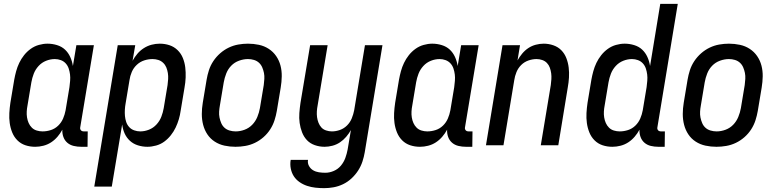

<svg xmlns="http://www.w3.org/2000/svg" viewBox="-20 -755 4040 998"><path d="M163 8Q136 8 112 0Q88 -8 70.5 -25.5Q53 -43 43.5 -66.5Q34 -90 30.5 -115.5Q27 -141 28.5 -167.5Q30 -194 34 -221L54 -341Q58 -363 64 -385Q70 -407 80 -428Q90 -449 105 -468Q120 -487 139.5 -501Q159 -515 182 -521.5Q205 -528 227 -528Q252 -528 276.5 -520.5Q301 -513 318 -497Q335 -481 345 -459Q355 -437 359 -412L377 -520H468L397 -93Q396 -89 397 -85Q398 -81 400.5 -78Q403 -75 407 -73.5Q411 -72 416 -72H436L435 8H402Q382 8 363 3.5Q344 -1 330 -13Q316 -25 309.5 -43Q303 -61 304 -81Q294 -62 279 -44.5Q264 -27 245.5 -15Q227 -3 205.5 2.5Q184 8 163 8ZM201 -72Q223 -72 244.5 -79Q266 -86 282.5 -102Q299 -118 308 -139Q317 -160 321 -182L341 -302Q343 -318 344.5 -335Q346 -352 344 -368Q342 -384 337 -399Q332 -414 321.5 -425.5Q311 -437 296 -442.5Q281 -448 265 -448Q242 -448 219.5 -439Q197 -430 180.5 -412Q164 -394 155.5 -372Q147 -350 143 -327L123 -207Q120 -192 119 -176Q118 -160 120.5 -144.5Q123 -129 129 -115.5Q135 -102 145.5 -91.5Q156 -81 171 -76.5Q186 -72 201 -72Z M470 215 592 -520H683L669 -439Q680 -459 694.5 -476Q709 -493 728 -505Q747 -517 768 -522.5Q789 -528 810 -528Q837 -528 861 -520Q885 -512 903 -494.5Q921 -477 930.5 -453.5Q940 -430 943 -404.5Q946 -379 945 -352.5Q944 -326 939 -299L919 -179Q916 -157 909.5 -135Q903 -113 893 -92Q883 -71 868 -52Q853 -33 834 -19Q815 -5 791.5 1.5Q768 8 746 8Q721 8 697 0.5Q673 -7 655.5 -23Q638 -39 628 -61Q618 -83 615 -108L561 215ZM709 -72Q732 -72 754.5 -81Q777 -90 793.5 -108Q810 -126 818.5 -148Q827 -170 831 -193L851 -313Q853 -328 854 -344Q855 -360 852.5 -375.5Q850 -391 844.5 -404.5Q839 -418 828 -428.5Q817 -439 802.5 -443.5Q788 -448 773 -448Q751 -448 729.5 -441Q708 -434 691 -418Q674 -402 665 -381Q656 -360 653 -338L633 -218Q630 -202 629 -185Q628 -168 629.5 -152Q631 -136 636 -121Q641 -106 651.5 -94.5Q662 -83 677.5 -77.5Q693 -72 709 -72Z M1204 8Q1175 8 1147 2Q1119 -4 1096 -19Q1073 -34 1058 -56.5Q1043 -79 1036 -106Q1029 -133 1029 -162Q1029 -191 1034 -221L1054 -341Q1058 -365 1066 -390Q1074 -415 1089 -437.5Q1104 -460 1124.5 -478Q1145 -496 1169 -507.5Q1193 -519 1218.5 -523.5Q1244 -528 1269 -528Q1298 -528 1326 -522Q1354 -516 1377 -501Q1400 -486 1415.5 -463.5Q1431 -441 1438 -414Q1445 -387 1444.5 -358Q1444 -329 1439 -299L1419 -179Q1415 -155 1407 -130Q1399 -105 1384.5 -82.5Q1370 -60 1349.5 -42Q1329 -24 1305 -12.5Q1281 -1 1255 3.5Q1229 8 1204 8ZM1205 -72Q1228 -72 1251 -80.5Q1274 -89 1291 -106.5Q1308 -124 1317.5 -147Q1327 -170 1331 -193L1351 -313Q1353 -329 1354 -345Q1355 -361 1352 -376Q1349 -391 1343 -405Q1337 -419 1326 -429Q1315 -439 1300 -443.5Q1285 -448 1269 -448Q1246 -448 1222.5 -439.5Q1199 -431 1182 -413.5Q1165 -396 1156 -373Q1147 -350 1143 -327L1123 -207Q1120 -191 1119 -175Q1118 -159 1121 -144Q1124 -129 1130 -115Q1136 -101 1147 -91Q1158 -81 1173.5 -76.5Q1189 -72 1205 -72Z M1665 223Q1642 223 1619.5 220.5Q1597 218 1576 211Q1555 204 1537 191.5Q1519 179 1507.5 161.5Q1496 144 1491.5 121.5Q1487 99 1491 76H1581Q1578 93 1586 107.5Q1594 122 1607.5 130Q1621 138 1637.5 140.5Q1654 143 1671 143Q1693 143 1715 133.5Q1737 124 1752 106Q1767 88 1775 66Q1783 44 1787 22L1804 -79Q1794 -61 1779.5 -44Q1765 -27 1747 -15Q1729 -3 1708 2.5Q1687 8 1667 8Q1641 8 1616.5 -0.5Q1592 -9 1575.5 -26.5Q1559 -44 1550 -67.5Q1541 -91 1537.5 -116Q1534 -141 1536 -167.5Q1538 -194 1542 -221L1592 -520H1683L1631 -207Q1628 -192 1627 -176.5Q1626 -161 1628 -146Q1630 -131 1635.5 -117Q1641 -103 1650.5 -92.5Q1660 -82 1675 -77Q1690 -72 1705 -72Q1726 -72 1747 -79.5Q1768 -87 1784 -103Q1800 -119 1808.5 -140Q1817 -161 1821 -182L1877 -520H1968L1876 36Q1872 60 1864 84.5Q1856 109 1841.5 131.5Q1827 154 1807 172.5Q1787 191 1763 202.5Q1739 214 1714 218.5Q1689 223 1665 223Z M2163 8Q2136 8 2112 0Q2088 -8 2070.5 -25.5Q2053 -43 2043.5 -66.5Q2034 -90 2030.5 -115.5Q2027 -141 2028.5 -167.5Q2030 -194 2034 -221L2054 -341Q2058 -363 2064 -385Q2070 -407 2080 -428Q2090 -449 2105 -468Q2120 -487 2139.5 -501Q2159 -515 2182 -521.5Q2205 -528 2227 -528Q2252 -528 2276.5 -520.5Q2301 -513 2318 -497Q2335 -481 2345 -459Q2355 -437 2359 -412L2377 -520H2468L2397 -93Q2396 -89 2397 -85Q2398 -81 2400.5 -78Q2403 -75 2407 -73.5Q2411 -72 2416 -72H2436L2435 8H2402Q2382 8 2363 3.5Q2344 -1 2330 -13Q2316 -25 2309.5 -43Q2303 -61 2304 -81Q2294 -62 2279 -44.5Q2264 -27 2245.5 -15Q2227 -3 2205.5 2.5Q2184 8 2163 8ZM2201 -72Q2223 -72 2244.5 -79Q2266 -86 2282.5 -102Q2299 -118 2308 -139Q2317 -160 2321 -182L2341 -302Q2343 -318 2344.5 -335Q2346 -352 2344 -368Q2342 -384 2337 -399Q2332 -414 2321.5 -425.5Q2311 -437 2296 -442.5Q2281 -448 2265 -448Q2242 -448 2219.5 -439Q2197 -430 2180.5 -412Q2164 -394 2155.5 -372Q2147 -350 2143 -327L2123 -207Q2120 -192 2119 -176Q2118 -160 2120.5 -144.5Q2123 -129 2129 -115.5Q2135 -102 2145.5 -91.5Q2156 -81 2171 -76.5Q2186 -72 2201 -72Z M2506 0 2592 -520H2683L2670 -441Q2680 -459 2694 -476Q2708 -493 2726 -505Q2744 -517 2765 -522.5Q2786 -528 2806 -528Q2832 -528 2856.5 -519.5Q2881 -511 2898 -493.5Q2915 -476 2924 -452.5Q2933 -429 2936 -404Q2939 -379 2937.5 -352.5Q2936 -326 2931 -299L2882 0H2791L2843 -313Q2845 -328 2846 -343.5Q2847 -359 2845 -374Q2843 -389 2838 -403Q2833 -417 2823 -427.5Q2813 -438 2798.5 -443Q2784 -448 2769 -448Q2748 -448 2726.5 -440.5Q2705 -433 2689 -417Q2673 -401 2664.5 -380Q2656 -359 2653 -338L2597 0Z M3163 8Q3136 8 3112 0Q3088 -8 3070.5 -25.5Q3053 -43 3043.5 -66.5Q3034 -90 3030.5 -115.5Q3027 -141 3028.5 -167.5Q3030 -194 3034 -221L3054 -341Q3058 -363 3064 -385Q3070 -407 3080 -428Q3090 -449 3105 -468Q3120 -487 3139.5 -501Q3159 -515 3182 -521.5Q3205 -528 3227 -528Q3252 -528 3276.5 -520.5Q3301 -513 3318 -497Q3335 -481 3345 -459Q3355 -437 3359 -412L3412 -735H3503L3397 -93Q3396 -89 3397 -85Q3398 -81 3400.5 -78Q3403 -75 3407 -73.5Q3411 -72 3416 -72H3436L3435 8H3402Q3382 8 3363 3.5Q3344 -1 3330 -13Q3316 -25 3309.5 -43Q3303 -61 3304 -81Q3294 -62 3279 -44.5Q3264 -27 3245.5 -15Q3227 -3 3205.5 2.5Q3184 8 3163 8ZM3201 -72Q3223 -72 3244.5 -79Q3266 -86 3282.5 -102Q3299 -118 3308 -139Q3317 -160 3321 -182L3341 -302Q3343 -318 3344.5 -335Q3346 -352 3344 -368Q3342 -384 3337 -399Q3332 -414 3321.5 -425.5Q3311 -437 3296 -442.5Q3281 -448 3265 -448Q3242 -448 3219.5 -439Q3197 -430 3180.5 -412Q3164 -394 3155.5 -372Q3147 -350 3143 -327L3123 -207Q3120 -192 3119 -176Q3118 -160 3120.5 -144.5Q3123 -129 3129 -115.5Q3135 -102 3145.5 -91.5Q3156 -81 3171 -76.5Q3186 -72 3201 -72Z M3704 8Q3675 8 3647 2Q3619 -4 3596 -19Q3573 -34 3558 -56.5Q3543 -79 3536 -106Q3529 -133 3529 -162Q3529 -191 3534 -221L3554 -341Q3558 -365 3566 -390Q3574 -415 3589 -437.5Q3604 -460 3624.5 -478Q3645 -496 3669 -507.5Q3693 -519 3718.5 -523.5Q3744 -528 3769 -528Q3798 -528 3826 -522Q3854 -516 3877 -501Q3900 -486 3915.5 -463.5Q3931 -441 3938 -414Q3945 -387 3944.5 -358Q3944 -329 3939 -299L3919 -179Q3915 -155 3907 -130Q3899 -105 3884.5 -82.5Q3870 -60 3849.5 -42Q3829 -24 3805 -12.5Q3781 -1 3755 3.5Q3729 8 3704 8ZM3705 -72Q3728 -72 3751 -80.5Q3774 -89 3791 -106.5Q3808 -124 3817.5 -147Q3827 -170 3831 -193L3851 -313Q3853 -329 3854 -345Q3855 -361 3852 -376Q3849 -391 3843 -405Q3837 -419 3826 -429Q3815 -439 3800 -443.5Q3785 -448 3769 -448Q3746 -448 3722.5 -439.5Q3699 -431 3682 -413.5Q3665 -396 3656 -373Q3647 -350 3643 -327L3623 -207Q3620 -191 3619 -175Q3618 -159 3621 -144Q3624 -129 3630 -115Q3636 -101 3647 -91Q3658 -81 3673.5 -76.5Q3689 -72 3705 -72Z"/></svg>

Font: Iosevka Term Curly Medium
Style: Italic
Weight: 500
Italic angle: -9°
Designer: Belleve Invis
Foundry: Belleve Invis
Version: Version 32.3.0